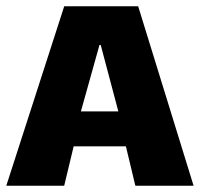

<svg xmlns="http://www.w3.org/2000/svg" viewBox="-20 -590 635 610"><path d="M380 -125H214L184 0H0L184 -570H419L595 0H410ZM296 -447 237 -236H356L300 -447Z"/></svg>

Font: Lalezar
Style: Regular
Weight: 400
Designer: Borna Izadpanah
Foundry: Borna Izadpanah
Version: Version 1.004